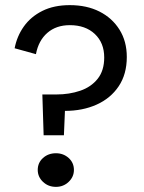

<svg xmlns="http://www.w3.org/2000/svg" viewBox="-20 -721 562 748"><path d="M150 -194 145 -353H200Q250 -353 292.5 -367.5Q335 -382 360.5 -414Q386 -446 386 -497Q386 -554 349.5 -588.5Q313 -623 252 -623Q199 -623 164.5 -593Q130 -563 120 -510L37 -533Q46 -580 73 -618Q100 -656 145 -678.5Q190 -701 252 -701Q318 -701 367.5 -676Q417 -651 445.5 -605.5Q474 -560 474 -499Q474 -432 442.5 -385Q411 -338 356.5 -313.5Q302 -289 233 -289L229 -194ZM198 7Q168 7 147.5 -12.5Q127 -32 127 -59Q127 -87 147.5 -105.5Q168 -124 198 -124Q227 -124 247.5 -105.5Q268 -87 268 -59Q268 -32 247.5 -12.5Q227 7 198 7Z"/></svg>

Font: Parkinsans
Style: Regular
Weight: 400
Designer: Red Stone, Indian Type Foundry
Foundry: Indian Type Foundry
Version: Version 1.000